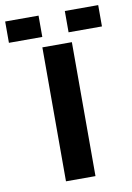

<svg xmlns="http://www.w3.org/2000/svg" viewBox="-139 -823 605 878"><g transform="rotate(-10 164.0 -384.0)"><path d="M95 -622H232V0H95ZM-52 -768H103V-669H-52ZM225 -768H380V-669H225Z"/></g></svg>

Font: Sarpanch SemiBold
Style: Regular
Weight: 600
Designer: Manushi Parikh (Devanagari and Latin), Jyotish Sonowal (Devanagari)
Foundry: Indian Type Foundry
Version: Version 2.004;PS 1.0;hotconv 1.0.78;makeotf.lib2.5.61930; tt